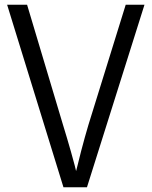

<svg xmlns="http://www.w3.org/2000/svg" viewBox="-20 -788 638 808"><path d="M247 0 10 -768H94L245 -263Q253 -237 261.5 -208.5Q270 -180 278.5 -150Q287 -120 294.5 -91.5Q302 -63 307 -40H293Q300 -66 307 -94.5Q314 -123 321.5 -152.5Q329 -182 337 -210Q345 -238 352 -262L509 -768H588L346 0Z"/></svg>

Font: Yaldevi
Style: Regular
Weight: 400
Designer: Sol Matas, Rajitha Manaperi, Kosala Senevirathne
Foundry: Mooniak
Version: Version 1.100